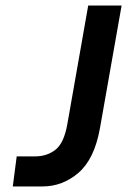

<svg xmlns="http://www.w3.org/2000/svg" viewBox="-20 -670 457 690"><path d="M40 -108H106Q149 -108 179.5 -132Q210 -156 222 -224L297 -650H417L339 -208Q319 -98 262 -49Q205 0 133 0H26Z"/></svg>

Font: Overused Grotesk SemiBold
Style: Italic
Weight: 600
Italic angle: -10°
Version: Version 0.003